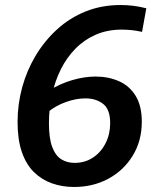

<svg xmlns="http://www.w3.org/2000/svg" viewBox="-20 -734 624 765"><path d="M169 -286 171 -371Q220 -401 268.5 -415Q317 -429 361 -429Q412 -429 454 -410.5Q496 -392 520.5 -352Q545 -312 545 -249Q545 -173 509 -114Q473 -55 412 -22Q351 11 275 11Q228 11 187 -3.5Q146 -18 115 -48.5Q84 -79 67 -128.5Q50 -178 50 -248Q50 -319 68.5 -386.5Q87 -454 122.5 -513Q158 -572 208 -617.5Q258 -663 321.5 -688.5Q385 -714 461 -714Q512 -714 563 -701L546 -607Q524 -612 504 -614Q484 -616 465 -616Q408 -616 362 -596Q316 -576 281 -540.5Q246 -505 222.5 -458Q199 -411 187 -356Q175 -301 175 -243Q175 -183 188 -148.5Q201 -114 224 -99.5Q247 -85 277 -85Q319 -85 351 -106.5Q383 -128 401 -164Q419 -200 419 -243Q419 -298 391 -320Q363 -342 320 -342Q283 -342 242.5 -327.5Q202 -313 169 -286Z"/></svg>

Font: Bitter Thin SemiBold
Style: Italic
Weight: 600
Italic angle: -9°
Version: Version 2.002